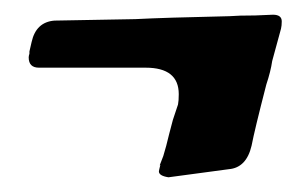

<svg xmlns="http://www.w3.org/2000/svg" viewBox="-20 -498 417 261"><path d="M291 -268 209 -257Q196 -259 196 -265Q196 -266 198 -274L197 -273L202 -286Q205 -297 206 -300Q207 -304 210 -316Q213 -328 215 -335L222 -356Q223 -361 223 -370Q223 -406 178 -406H33Q19 -406 19 -420Q19 -422 20 -425V-428L23 -441Q29 -468 54 -470L164 -472Q202 -474 292 -476Q304 -477 327 -477L351 -478Q363 -478 363 -469Q363 -463 362 -459L350 -415Q348 -401 342 -383Q326 -321 322 -300Q315 -270 291 -268Z"/></svg>

Font: Bangerz Fix
Style: Regular
Weight: 400
Designer: vernon adams
Foundry: Vernon Adams
Version: Version 2.10;December 28, 2023;FontCreator 13.0.0.2683 64-bi